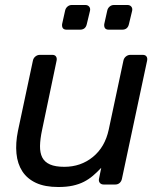

<svg xmlns="http://www.w3.org/2000/svg" viewBox="-20 -740 642 770"><path d="M52 -215 112 -497Q114 -507 122 -513.5Q130 -520 140 -520H190Q200 -520 204.5 -513.5Q209 -507 207 -497L149 -220Q141 -183 140.5 -155Q140 -127 149.5 -108.5Q159 -90 180.5 -80.5Q202 -71 238 -71Q304 -71 352.5 -110.5Q401 -150 416 -220L475 -497Q477 -507 485 -513.5Q493 -520 503 -520H552Q563 -520 567.5 -513.5Q572 -507 570 -497L469 -23Q467 -13 460 -6.5Q453 0 442 0H396Q386 0 380.5 -6.5Q375 -13 377 -23L386 -67Q369 -49 352.5 -35Q336 -21 316.5 -11Q297 -1 272 4.5Q247 10 214 10Q160 10 124.5 -6.5Q89 -23 69.5 -53Q50 -83 46 -124.5Q42 -166 52 -215ZM398 -643 410 -697Q412 -707 419.5 -713.5Q427 -720 437 -720H491Q501 -720 506.5 -713.5Q512 -707 510 -697L497 -643Q492 -621 470 -621H416Q396 -621 398 -643ZM229 -643 241 -697Q243 -707 250.5 -713.5Q258 -720 268 -720H322Q332 -720 337.5 -713.5Q343 -707 341 -697L328 -643Q323 -621 301 -621H247Q227 -621 229 -643Z"/></svg>

Font: SVN-Rubik
Style: Italic
Weight: 400
Italic angle: -12°
Designer: Hubert and Fischer
Foundry: Hubert & Fischer
Version: Version 2.101; ttfautohint (v1.8.3)